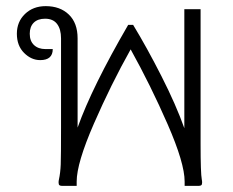

<svg xmlns="http://www.w3.org/2000/svg" viewBox="-20 -606 759 626"><path d="M639 -11Q639 -4 636 -2Q633 0 628 0H582V-14Q582 -74 526.5 -201Q471 -328 406 -445Q342 -331 286 -202.5Q230 -74 230 -14V0H182Q177 0 174 -2Q171 -4 171 -11Q171 -16 172 -20Q177 -43 178 -70Q179 -97 179 -190V-481Q179 -511 166 -528Q153 -545 127 -545Q103 -545 90 -532Q77 -519 77 -496Q77 -472 91 -459Q105 -446 128 -446H152Q152 -410 111 -410Q82 -410 58.5 -433.5Q35 -457 35 -496Q35 -535 61.5 -560.5Q88 -586 129 -586Q176 -586 204.5 -558.5Q233 -531 233 -481V-190Q280 -322 398 -525H414Q459 -451 506.5 -357.5Q554 -264 581 -188V-576H634V-190V-137Q634 -41 638 -20Q639 -16 639 -11Z"/></svg>

Font: Krub Light
Style: Regular
Weight: 300
Designer: Ekaluck Peanpanawate
Foundry: Cadson Demak Co.,Ltd.
Version: Version 1.000; ttfautohint (v1.6)